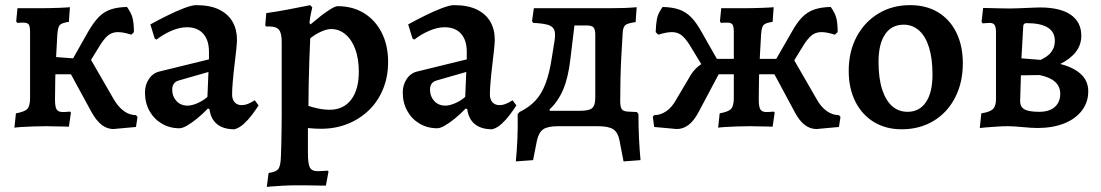

<svg xmlns="http://www.w3.org/2000/svg" viewBox="-20 -491 4285 747"><path d="M421 11Q397 11 376 -5Q355 -21 336 -55L256 -202H145V-273L291 -262L318 -286L423 -104Q440 -75 462 -59Q484 -43 509 -43L515 -36L509 3ZM293 -191 244 -228 322 -366Q344 -404 364 -424.5Q384 -445 410 -454Q436 -463 474 -464Q492 -439 496.5 -418Q501 -397 501 -366L491 -356Q457 -367 435.5 -366Q414 -365 399 -352Q384 -339 368 -313ZM36 6 42 -50Q76 -56 86.5 -67.5Q97 -79 97 -110V-365Q97 -388 92 -395.5Q87 -403 70 -403Q63 -403 55 -402.5Q47 -402 47 -402L43 -408L48 -459Q48 -459 64.5 -459Q81 -459 103 -459Q125 -459 140 -459Q154 -459 173 -459.5Q192 -460 210 -460.5Q228 -461 240 -462Q252 -463 252 -463L248 -406Q220 -402 212.5 -393.5Q205 -385 203 -356Q201 -318 198.5 -273.5Q196 -229 195 -185Q194 -141 194 -104Q194 -75 200.5 -65Q207 -55 225 -55Q235 -55 243.5 -56Q252 -57 252 -57L256 -53L248 2Q248 2 238.5 1.5Q229 1 214 1Q199 1 184 0.5Q169 0 159 0Q136 0 107.5 1Q79 2 58 3.5Q37 5 36 6Z M892 12Q849 12 824.5 -8Q800 -28 795 -66L789 -69Q768 -47 747 -30Q726 -13 708 -2.5Q690 8 678 8Q640 8 609.5 -10Q579 -28 561.5 -59.5Q544 -91 544 -131Q544 -161 559.5 -184Q575 -207 601 -213L793 -260V-290Q793 -335 770.5 -360Q748 -385 707 -385Q679 -385 647.5 -371.5Q616 -358 589 -337L582 -341L565 -396Q594 -412 629 -429.5Q664 -447 695.5 -459Q727 -471 743 -471Q798 -471 833 -453.5Q868 -436 885 -406Q902 -376 902 -336Q902 -324 899 -296Q896 -268 892 -235Q888 -202 885.5 -172Q883 -142 883 -124Q883 -104 893 -93Q903 -82 920 -82Q934 -82 948.5 -88.5Q963 -95 971 -101L986 -81Q976 -65 961 -45Q946 -25 928.5 -9Q911 7 892 12ZM710 -80Q726 -80 748 -89.5Q770 -99 787 -114L791 -211L676 -178Q650 -171 650 -142Q650 -116 666.5 -98Q683 -80 710 -80Z M1018 236 1025 182Q1055 178 1063.5 165.5Q1072 153 1073 116Q1074 98 1074.5 69.5Q1075 41 1075.5 11Q1076 -19 1076 -41V-328Q1076 -362 1065.5 -375Q1055 -388 1028 -388H1015L1012 -393L1016 -440Q1059 -446 1098 -453.5Q1137 -461 1162 -466Q1187 -471 1187 -471L1195 -462Q1195 -462 1190.5 -442.5Q1186 -423 1184 -402L1188 -396Q1229 -431 1256 -449Q1283 -467 1293 -467Q1352 -467 1396 -440Q1440 -413 1465 -364Q1490 -315 1490 -250Q1490 -193 1470.5 -145Q1451 -97 1415.5 -62.5Q1380 -28 1332.5 -9Q1285 10 1229 10Q1221 10 1208.5 9.5Q1196 9 1187 8Q1178 7 1178 7Q1178 30 1178 54.5Q1178 79 1178 103Q1178 144 1185 159.5Q1192 175 1217 175Q1227 175 1239 174Q1251 173 1256 173L1258 177L1248 231Q1240 231 1226.5 231Q1213 231 1197 230.5Q1181 230 1164.5 230Q1148 230 1135 230Q1107 230 1080 231.5Q1053 233 1035.5 234.5Q1018 236 1018 236ZM1263 -64Q1316 -64 1346 -103Q1376 -142 1376 -212Q1376 -262 1362.5 -299Q1349 -336 1324.5 -357Q1300 -378 1268 -378Q1252 -378 1229.5 -368Q1207 -358 1187 -342Q1185 -302 1183.5 -256Q1182 -210 1181 -164Q1180 -118 1180 -79Q1194 -74 1217 -69Q1240 -64 1263 -64Z M1895 12Q1852 12 1827.5 -8Q1803 -28 1798 -66L1792 -69Q1771 -47 1750 -30Q1729 -13 1711 -2.5Q1693 8 1681 8Q1643 8 1612.5 -10Q1582 -28 1564.5 -59.5Q1547 -91 1547 -131Q1547 -161 1562.5 -184Q1578 -207 1604 -213L1796 -260V-290Q1796 -335 1773.5 -360Q1751 -385 1710 -385Q1682 -385 1650.5 -371.5Q1619 -358 1592 -337L1585 -341L1568 -396Q1597 -412 1632 -429.5Q1667 -447 1698.5 -459Q1730 -471 1746 -471Q1801 -471 1836 -453.5Q1871 -436 1888 -406Q1905 -376 1905 -336Q1905 -324 1902 -296Q1899 -268 1895 -235Q1891 -202 1888.5 -172Q1886 -142 1886 -124Q1886 -104 1896 -93Q1906 -82 1923 -82Q1937 -82 1951.5 -88.5Q1966 -95 1974 -101L1989 -81Q1979 -65 1964 -45Q1949 -25 1931.5 -9Q1914 7 1895 12ZM1713 -80Q1729 -80 1751 -89.5Q1773 -99 1790 -114L1794 -211L1679 -178Q1653 -171 1653 -142Q1653 -116 1669.5 -98Q1686 -80 1713 -80Z M2054 132 1987 137Q1991 93 1993 49Q1995 5 1994 -47L2001 -55Q2038 -73 2062.5 -99Q2087 -125 2102.5 -166Q2118 -207 2127 -267L2137 -329Q2142 -358 2137 -373Q2132 -388 2113 -394Q2094 -400 2054 -402L2050 -409L2057 -459H2349Q2384 -459 2410 -460Q2436 -461 2457 -463L2453 -405Q2424 -401 2414.5 -394.5Q2405 -388 2403 -368Q2400 -323 2397.5 -275.5Q2395 -228 2394 -182.5Q2393 -137 2393 -99Q2393 -75 2399 -66.5Q2405 -58 2421 -57L2458 -55L2464 -47Q2464 2 2466 45Q2468 88 2472 132L2406 137L2390 54Q2384 24 2366 12Q2348 0 2306 0H2152Q2111 0 2093.5 12Q2076 24 2069 56ZM2122 -45 2058 -60H2238Q2272 -60 2284 -70.5Q2296 -81 2296 -111V-356Q2296 -377 2289 -384.5Q2282 -392 2262 -392H2174L2220 -434L2199 -260Q2191 -190 2171.5 -143.5Q2152 -97 2118 -65Z M2613 11 2525 3 2520 -36 2525 -43Q2550 -43 2572.5 -58.5Q2595 -74 2611 -104L2658 -183Q2675 -216 2698.5 -234.5Q2722 -253 2757 -262H3041L3053 -286L3158 -104Q3174 -75 3196.5 -59Q3219 -43 3244 -43L3250 -36L3244 3L3157 11Q3132 11 3111 -5Q3090 -21 3072 -55L2993 -202H2776L2698 -55Q2680 -21 2659 -5Q2638 11 2613 11ZM2739 -191 2665 -313Q2649 -339 2634 -352Q2619 -365 2597.5 -366Q2576 -367 2541 -356L2531 -366Q2532 -397 2536 -418Q2540 -439 2558 -464Q2596 -463 2622 -454Q2648 -445 2668.5 -424.5Q2689 -404 2710 -366L2789 -227ZM2774 6 2780 -50Q2814 -56 2824.5 -67.5Q2835 -79 2835 -110V-365Q2835 -388 2830 -395.5Q2825 -403 2808 -403Q2801 -403 2793 -402.5Q2785 -402 2785 -402L2781 -408L2786 -459Q2786 -459 2802.5 -459Q2819 -459 2841 -459Q2863 -459 2878 -459Q2892 -459 2911 -459.5Q2930 -460 2948 -460.5Q2966 -461 2978 -462Q2990 -463 2990 -463L2986 -406Q2958 -402 2950.5 -393.5Q2943 -385 2941 -356Q2939 -318 2936.5 -273.5Q2934 -229 2933 -185Q2932 -141 2932 -104Q2932 -75 2938.5 -65Q2945 -55 2963 -55Q2973 -55 2981.5 -56Q2990 -57 2990 -57L2994 -53L2986 2Q2986 2 2976 1.5Q2966 1 2951.5 1Q2937 1 2922 0.5Q2907 0 2897 0Q2874 0 2845.5 1Q2817 2 2796 3.5Q2775 5 2774 6ZM3030 -191 2980 -227 3060 -366Q3081 -404 3101.5 -424.5Q3122 -445 3148 -454Q3174 -463 3212 -464Q3230 -439 3234.5 -418Q3239 -397 3239 -366L3228 -356Q3194 -367 3172.5 -366Q3151 -365 3136 -352Q3121 -339 3105 -313Z M3488 12Q3427 12 3380.5 -16Q3334 -44 3308 -95.5Q3282 -147 3282 -215Q3282 -290 3312.5 -347.5Q3343 -405 3397 -438Q3451 -471 3521 -471Q3584 -471 3630 -443Q3676 -415 3701 -364Q3726 -313 3726 -244Q3726 -170 3696 -111.5Q3666 -53 3612 -20.5Q3558 12 3488 12ZM3511 -56Q3557 -56 3582.5 -93.5Q3608 -131 3608 -201Q3608 -263 3594.5 -306.5Q3581 -350 3555.5 -372.5Q3530 -395 3496 -395Q3449 -395 3423.5 -357.5Q3398 -320 3398 -250Q3398 -187 3412 -143.5Q3426 -100 3451 -78Q3476 -56 3511 -56Z M3902 0Q3883 0 3860 1.5Q3837 3 3818 4.5Q3799 6 3792 7L3798 -50Q3831 -55 3843 -66.5Q3855 -78 3855 -105V-366Q3855 -386 3849.5 -394Q3844 -402 3830 -402Q3824 -402 3814.5 -401Q3805 -400 3803 -400L3799 -406L3805 -460Q3812 -460 3832.5 -459.5Q3853 -459 3875.5 -458.5Q3898 -458 3910 -458Q3923 -458 3947.5 -459Q3972 -460 3994.5 -461Q4017 -462 4026 -462Q4105 -462 4146 -433.5Q4187 -405 4187 -352Q4187 -317 4166 -289.5Q4145 -262 4105 -242Q4157 -229 4185.5 -202.5Q4214 -176 4214 -136Q4214 -93 4189 -60.5Q4164 -28 4119.5 -10.5Q4075 7 4016 7Q4005 7 3990 6Q3975 5 3959.5 3.5Q3944 2 3928.5 1Q3913 0 3902 0ZM3952 -198 3949 -97Q3949 -75 3966 -65.5Q3983 -56 4023 -56Q4063 -56 4084 -75Q4105 -94 4105 -126Q4105 -183 4024 -199ZM3954 -264 4029 -258Q4030 -259 4039 -263.5Q4048 -268 4058.5 -276.5Q4069 -285 4076.5 -299Q4084 -313 4084 -332Q4084 -401 3974 -401Q3961 -401 3961 -388Z"/></svg>

Font: Alegreya SemiBold
Style: Regular
Weight: 600
Designer: Juan Pablo del Peral
Foundry: Huerta Tipografica
Version: Version 2.009